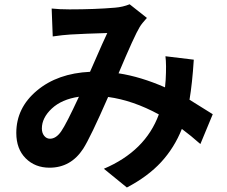

<svg xmlns="http://www.w3.org/2000/svg" viewBox="-20 -793 1040 880"><path d="M260.7 -191.4Q283.2 -223.6 341.8 -349.6Q262.7 -337.9 217.3 -295.4Q171.9 -252.9 171.9 -204.1Q171.9 -183.6 182.6 -170.4Q193.4 -157.2 209 -157.2Q237.3 -157.2 260.7 -191.4ZM955.1 -269.5 898.4 -132.8Q855.5 -170.9 813.5 -202.1Q779.3 -116.2 718.8 -50.3Q658.2 15.6 561.5 66.4L456.1 -19.5Q646.5 -100.6 708 -268.6Q589.8 -333 475.6 -348.6Q394.5 -163.1 361.3 -111.3Q304.7 -24.4 207 -24.4Q140.6 -24.4 97.7 -67.4Q54.7 -110.4 54.7 -183.6Q54.7 -298.8 149.4 -377.9Q244.1 -457 392.6 -463.9Q462.9 -625 471.7 -641.6Q368.2 -638.7 302.7 -634.8Q268.6 -632.8 221.7 -626L216.8 -753.9Q252 -750 298.8 -750Q415 -750 506.8 -757.8Q543 -760.7 574.2 -773.4L653.3 -710.9Q629.9 -685.5 620.1 -668.9Q596.7 -630.9 523.4 -457Q625 -441.4 736.3 -392.6Q738.3 -416 739.3 -426.8Q743.2 -497.1 738.3 -535.2L868.2 -519.5Q861.3 -411.1 848.6 -335.9Q865.2 -326.2 955.1 -269.5Z"/></svg>

Font: GenEi Gothic M Regular
Style: Bold
Weight: 700
Designer: o_tamon (Modified); [Source Han Sans]
Ryoko NISHIZUKA  (kana & ideographs); Paul D. Hunt (Latin, Greek & Cyrillic); Wenl
Version: Version 1.1a;Original Version 1.004